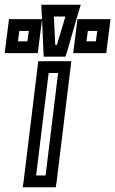

<svg xmlns="http://www.w3.org/2000/svg" viewBox="-82 -768 488 813"><path d="M34 -593H-6L0 -637H40L34 -593ZM202 -549 251 -719 260 -748H230H122H93L94 -719L96 -687H71H-19H-44L-47 -662L-59 -568L-62 -543H-37H53H78L81 -568L93 -662L96 -686L102 -549L103 -528H124H174H195L202 -549ZM159 -578H152L146 -698H195L159 -578ZM371 -568 383 -662 386 -687H361H271H246L243 -662L231 -568L228 -543H253H343H368L371 -568ZM324 -593H284L290 -637H330L324 -593ZM158 0 217 -484 220 -509H195H105H80L77 -484L18 0L14 25H39H129H154L158 0ZM111 -25H71L124 -459H164L111 -25Z"/></svg>

Font: Gamestation Display Outline
Style: Italic
Weight: 400
Designer: Jonas Hecksher
Foundry: Jonas Hecksher, Playtypeª, e-types AS
Version: Version 1.003